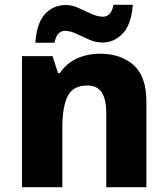

<svg xmlns="http://www.w3.org/2000/svg" viewBox="-20 -877 703 804"><path d="M399 -652Q486 -652 539.5 -604.5Q593 -557 593 -451V-93H425V-404Q425 -461 406 -490Q387 -519 346 -519Q285 -519 263 -473.5Q241 -428 241 -343V-93H72V-642H200L223 -571H231Q257 -611 301 -631.5Q345 -652 399 -652ZM128 -698Q134 -782 169 -819Q204 -856 256 -856Q282 -856 309 -843.5Q336 -831 362.5 -819Q389 -807 413 -807Q425 -807 437.5 -817.5Q450 -828 455 -857H536Q530 -774 494 -736.5Q458 -699 409 -699Q381 -699 353.5 -711Q326 -723 300 -735.5Q274 -748 250 -748Q238 -748 226 -737.5Q214 -727 208 -698Z"/></svg>

Font: Noto Sans Kannada UI ExtraBold
Style: Regular
Weight: 800
Designer: Jelle Bosma - Monotype Design Team
Foundry: Monotype Imaging Inc.
Version: Version 2.005; ttfautohint (v1.8.4.7-5d5b)